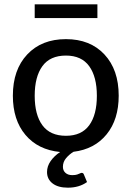

<svg xmlns="http://www.w3.org/2000/svg" viewBox="-20 -697 609 888"><path d="M294 171Q248.5 171 223 151.2Q197.5 131.5 197.5 98.5Q197.5 72 214 48.2Q230.5 24.5 258 6Q156 -4 97.8 -73Q39.5 -142 39.5 -254.5Q39.5 -374.5 106 -445.2Q172.5 -516 285 -516Q397 -516 463 -445.2Q529 -374.5 529 -254.5Q529 -144.5 473.2 -75.8Q417.5 -7 320 5Q301 16.5 286 34Q271 51.5 271 74.5Q271 92 282.8 102.5Q294.5 113 314 113Q328.5 113 336.8 110.2Q345 107.5 349.8 105Q354.5 102.5 357.5 102.5Q365 102.5 367.5 109L382.5 145Q346 171 294 171ZM285 -69Q357 -69 392.5 -117.5Q428 -166 428 -254Q428 -342 392.5 -391Q357 -440 285 -440Q211.5 -440 176 -391Q140.5 -342 140.5 -254Q140.5 -166 176.2 -117.5Q212 -69 285 -69ZM430.5 -613.5H140.5V-677H430.5Z"/></svg>

Font: Verano Sans Medium
Style: Regular
Weight: 500
Designer: Lukasz Dziedzic with Adam Twardoch and Botio Nikoltchev
Foundry: tyPoland Lukasz Dziedzic
Version: Version 3.001;December 28, 2019;FontCreator 12.0.0.2547 64-b